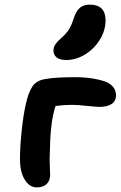

<svg xmlns="http://www.w3.org/2000/svg" viewBox="-20 -830 521 826"><path d="M265.1 -571.8Q237.8 -571.8 223.9 -582.8Q210 -593.8 210 -612.8Q210 -627.4 218.3 -639.4Q226.6 -651.4 245.1 -668Q267.1 -687 278.1 -705.8Q289.1 -724.6 298.8 -755.9Q309.6 -786.1 325.7 -798.1Q341.8 -810.1 366.2 -810.1Q434.1 -810.1 434.1 -742.2Q434.1 -698.7 409.2 -658.7Q384.3 -618.7 345.2 -595.2Q306.2 -571.8 265.1 -571.8ZM138.2 -23.9Q106.4 -23.9 86.2 -57.4Q65.9 -90.8 65.9 -145Q65.9 -198.2 73.2 -267.3Q80.6 -336.4 90.8 -380.9Q102.5 -434.1 120.4 -459.5Q138.2 -484.9 176.8 -490.2Q220.2 -498 304.2 -498Q347.7 -498 387.5 -490.7Q427.2 -483.4 445.8 -473.1Q479 -454.1 479 -419.9Q479 -394.5 459.5 -382.3Q439.9 -370.1 408.2 -370.1Q396 -370.1 354.5 -374.5Q313 -378.9 290 -378.9Q254.4 -378.9 219.2 -374Q196.8 -311 194.8 -184.1Q193.4 -157.2 193.6 -139.6Q193.8 -122.1 194.8 -101.8Q195.8 -81.5 195.8 -79.1Q195.8 -51.8 180.2 -37.8Q164.6 -23.9 138.2 -23.9Z"/></svg>

Font: Shantell Sans Irregular
Style: Regular
Weight: 600
Designer: Stephen Nixon, Anya Danilova, Shantell Martin
Foundry: Arrow Type
Version: Version 1.006;[9816181b4]